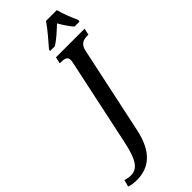

<svg xmlns="http://www.w3.org/2000/svg" viewBox="-498 -981 1271 1271"><g transform="rotate(-45 137.5 -345.5)"><path d="M133 -771H178C218 -796 254 -830 295 -868C313 -836 340 -794 362 -771H408L411 -784C393 -822 367 -887 356 -931H255C224 -885 169 -822 136 -784ZM-66 240C52 240 135 173 170 6L299 -600C310 -660 343 -668 379 -668H389L399 -714H131L121 -668H131C164 -668 188 -663 188 -632C188 -626 186 -612 184 -604L54 7C24 152 -15 190 -71 190C-87 190 -109 186 -123 181L-136 229C-115 236 -97 240 -66 240Z"/></g></svg>

Font: Noto Serif Condensed Semi
Style: Italic
Weight: 600
Width: 3
Italic angle: -12°
Designer: Monotype Design Team
Foundry: Monotype Imaging Inc.
Version: Version 1.901